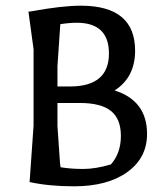

<svg xmlns="http://www.w3.org/2000/svg" viewBox="-20 -640 587 675"><path d="M84 0 98 -198V-467L80 -599L89 -600Q198 -620 264 -620Q455 -620 455 -462Q455 -368 383 -322Q497 -286 497 -169Q497 -85 427.5 -35Q358 15 240 15Q152 15 84 0ZM193 -52Q229 -46 272.5 -46Q316 -46 370 -62Q405 -102 405 -162Q405 -222 370 -250Q335 -278 260 -278H182V-197L191 -66ZM182 -407V-336H228Q363 -337 363 -452Q363 -560 250 -560Q224 -560 192 -555Z"/></svg>

Font: Galdeano
Style: Regular
Weight: 400
Designer: Dario Manuel Muhafara
Foundry: Dario Manuel Muhafara
Version: Version 1.001